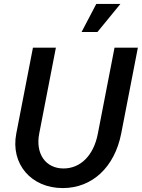

<svg xmlns="http://www.w3.org/2000/svg" viewBox="-20 -943 723 979"><path d="M300 16C450 16 564 -90 598 -262L683 -700H564L479 -262C458 -151 391 -84 304 -84C212 -84 160 -160 180 -262L265 -700H148L63 -262C33 -107 139 16 300 16ZM396 -780H477L594 -923H471Z"/></svg>

Font: Uncut Sans Semibold Italic
Style: Regular
Weight: 600
Italic angle: -11°
Designer: Kasper Nordkvist
Foundry: UNCUT.wtf
Version: Version 1.304;Glyphs 3.2 (3246)